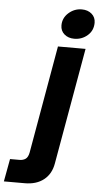

<svg xmlns="http://www.w3.org/2000/svg" viewBox="-186 -816 547 1053"><g transform="rotate(5 87.0 -289.5)"><path d="M-123 199 -100 74H-48Q-28 74 -14.5 64.5Q-1 55 4 29L108 -564H260L147 77Q137 135 96.5 167Q56 199 -8 199ZM117 -681Q117 -722 148.5 -750Q180 -778 221 -778Q254 -778 275.5 -759.5Q297 -741 297 -711Q297 -668 266 -641Q235 -614 193 -614Q160 -614 138.5 -632.5Q117 -651 117 -681Z"/></g></svg>

Font: Open Sauce One ExtraBold Italic
Style: Regular
Weight: 800
Italic angle: -10°
Designer: Alfredo Marco Pradil
Foundry: Creative Sauce Fz LLC
Version: Version 1.477